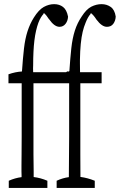

<svg xmlns="http://www.w3.org/2000/svg" viewBox="-20 -919 601 930"><path d="M254.4 -43.5Q283.7 -57.1 313.5 -61Q314.9 -237.3 314.9 -255.9Q314.9 -390.6 314.9 -515.6Q314.9 -515.6 142.1 -515.6Q142.1 -390.6 142.1 -255.9Q142.1 -218.8 142.1 -171.9Q142.6 -134.8 143.1 -87.9Q143.1 -81.5 143.1 -65.4Q143.1 -65.4 143.1 -61.5Q176.3 -57.6 209.5 -43.5Q209.5 -30.8 209.5 -8.8Q209.5 -8.8 22.5 -8.8Q22.5 -31.2 22.5 -43.5Q53.2 -57.1 84.5 -61Q84.5 -61 84.5 -64.9Q84.5 -64.9 84.5 -70.8Q84.5 -79.1 84 -87.9Q84 -106.4 84 -115.7Q84 -144 84.5 -171.9Q85 -199.7 85 -255.9Q85 -390.6 85 -515.6Q85 -515.6 21 -515.6Q21 -542 21 -559.1Q53.7 -570.8 86.4 -572.8Q90.8 -637.2 96.2 -684.3Q101.6 -731.4 113.5 -768.1Q125.5 -804.7 144 -834Q167.5 -871.6 192.1 -885.3Q216.8 -898.9 242.2 -898.9Q267.6 -898.9 285.4 -885.3Q303.2 -871.6 309.6 -838.4Q308.6 -817.9 297.4 -803.5Q286.1 -789.1 268.1 -789.1Q255.9 -789.1 243.2 -798.3Q230.5 -807.6 218.3 -825.2Q218.3 -830.1 217.8 -825.2Q205.6 -844.7 193.8 -855Q191.9 -857.9 190.4 -851.1Q184.6 -844.7 178.7 -835.4Q164.6 -813 154.8 -770.5Q145 -728.5 142.1 -667.5Q140.6 -637.7 140.6 -602.5Q140.1 -599.1 140.1 -587.9Q140.1 -580.6 140.6 -569.3Q140.6 -569.3 300.3 -569.3Q300.3 -574.2 300.8 -569.3Q306.6 -575.7 312.5 -571.8Q314.5 -577.1 315.9 -572.8Q320.3 -637.2 325.4 -685.1Q330.6 -732.9 342.5 -770.5Q354.5 -808.1 376.5 -840.3Q398.4 -874.5 422.4 -886.7Q446.8 -898.9 471.9 -898.9Q497.1 -898.9 516.4 -885.3Q535.6 -871.6 540.5 -838.9Q539.6 -818.4 528.8 -803.7Q518.1 -789.1 498 -789.1Q485.4 -789.1 472.9 -797.9Q460.4 -806.6 446.8 -824.7Q434.6 -844.2 421.9 -854.5Q419.9 -857.4 418 -850.6Q405.3 -836.4 394.5 -808.6Q386.2 -789.1 380.4 -764.6Q368.7 -715.8 367.2 -629.9Q367.2 -625.5 367.2 -611.3Q367.2 -593.8 367.7 -569.3Q367.7 -569.3 472.2 -569.3Q472.2 -547.4 472.2 -515.6Q472.2 -515.6 369.1 -515.6Q369.1 -348.6 369.1 -171.9Q369.1 -129.4 369.6 -65.4Q369.6 -65.4 369.6 -62Q403.8 -57.6 439 -43.5Q439 -30.8 439 -8.8Q439 -8.8 254.4 -8.8Q254.4 -30.8 254.4 -43.5Z"/></svg>

Font: Scarab Serif
Style: Light
Weight: 300
Designer: John Roberts
Foundry: Scarab
Version: 1.0